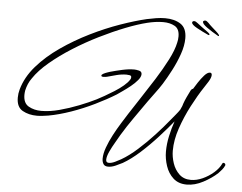

<svg xmlns="http://www.w3.org/2000/svg" viewBox="-57 -727 1255 996"><g transform="rotate(5 570.5 -229.0)"><path d="M1044 -584Q1012 -602 986 -620.5Q960 -639 961 -650Q961 -653 965 -655Q968 -657 973 -657Q980 -656 990 -646Q998 -637 1011 -625.5Q1024 -614 1034.5 -604.5Q1045 -595 1047 -591Q1050 -590 1050 -585Q1049 -581 1044 -584ZM994 -584Q961 -599 933 -614.5Q905 -630 905 -641Q905 -644 908 -647Q911 -649 916 -649Q923 -649 934 -640Q944 -632 957.5 -622Q971 -612 983 -603.5Q995 -595 997 -592Q1000 -591 1000 -586Q1000 -582 994 -584ZM950 199Q907 199 880 174.5Q853 150 840.5 112.5Q828 75 828 38Q828 -2 837 -43.5Q846 -85 859 -122Q829 -85 786.5 -38Q744 9 698 50.5Q652 92 610 116Q595 124 574.5 133Q554 142 536 142Q518 142 511 130.5Q504 119 504 103Q504 77 516 44Q528 11 546 -23Q564 -57 583 -87.5Q602 -118 616 -140Q639 -176 672.5 -226.5Q706 -277 741 -332.5Q776 -388 802.5 -439.5Q829 -491 837 -530Q841 -545 841 -563Q841 -602 816 -616Q791 -630 756 -630Q735 -630 714 -627Q693 -624 673 -619Q624 -607 560.5 -582Q497 -557 428.5 -523Q360 -489 296 -448.5Q232 -408 181 -365Q130 -322 102 -280Q91 -265 84 -248.5Q77 -232 73 -214Q72 -208 71.5 -202Q71 -196 71 -191Q71 -148 99.5 -132Q128 -116 165 -116Q209 -116 259.5 -129.5Q310 -143 359.5 -162.5Q409 -182 447 -201Q463 -209 486.5 -222.5Q510 -236 535.5 -252Q561 -268 581.5 -285.5Q602 -303 611 -318Q613 -321 614 -324Q615 -327 615 -331Q615 -339 605.5 -340.5Q596 -342 590 -342Q565 -342 539.5 -335.5Q514 -329 489 -322Q485 -321 480 -320.5Q475 -320 470 -320Q460 -320 460 -326Q460 -331 469.5 -336Q479 -341 489.5 -344.5Q500 -348 503 -349Q531 -357 565 -364.5Q599 -372 627 -372Q637 -372 652 -368.5Q667 -365 667 -351Q667 -337 652.5 -319.5Q638 -302 617.5 -285.5Q597 -269 577.5 -255.5Q558 -242 548 -235Q501 -206 441.5 -177Q382 -148 320.5 -126.5Q259 -105 204 -95Q190 -93 175 -91Q160 -89 145 -89Q102 -89 70 -107Q38 -125 38 -174Q38 -196 44 -217Q62 -282 112 -339.5Q162 -397 232 -445.5Q302 -494 380 -532.5Q458 -571 533.5 -597.5Q609 -624 669 -638Q692 -643 716.5 -647Q741 -651 764 -651Q813 -651 845 -630Q877 -609 877 -556Q877 -518 861.5 -473.5Q846 -429 823.5 -386Q801 -343 781 -311Q765 -286 746.5 -261.5Q728 -237 711 -213Q679 -167 646.5 -121Q614 -75 585 -27Q577 -12 562 13Q547 38 535 64Q523 90 523 107Q523 122 538 122Q552 122 570 113.5Q588 105 600 98Q640 75 683.5 36Q727 -3 767 -46.5Q807 -90 836 -126Q845 -137 860.5 -155.5Q876 -174 883 -185Q885 -189 887.5 -195Q890 -201 892 -205Q893 -208 894 -211.5Q895 -215 896 -218Q902 -235 910 -252Q918 -269 926 -285Q928 -290 931.5 -294Q935 -298 940 -299Q947 -311 961 -332.5Q975 -354 991 -372Q1007 -390 1020 -390Q1030 -390 1030 -378Q1030 -365 1017 -343.5Q1004 -322 996 -311Q966 -266 935.5 -207.5Q905 -149 884 -87.5Q863 -26 863 30Q863 62 874 95Q885 128 908.5 150.5Q932 173 969 173Q999 173 1030 159Q1061 145 1087 122.5Q1113 100 1125 74Q1126 70 1131 70Q1134 70 1137.5 72.5Q1141 75 1141 80V82Q1136 94 1127 105Q1118 116 1109 125Q1079 153 1035.5 176Q992 199 950 199ZM994 -584Q961 -599 933 -614.5Q905 -630 905 -641Q905 -644 908 -647Q911 -649 916 -649Q923 -649 934 -640Q944 -632 957.5 -622Q971 -612 983 -603.5Q995 -595 997 -592Q1000 -591 1000 -586Q1000 -582 994 -584Z"/></g></svg>

Font: Sassy Frass
Style: Regular
Weight: 400
Designer: Robert E. Leuschke
Foundry: Robert E. Leuschke
Version: Version 1.010; ttfautohint (v1.8.3)